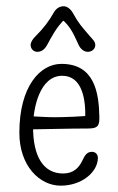

<svg xmlns="http://www.w3.org/2000/svg" viewBox="-20 -583 377 615"><path d="M73.2 -168.5C108.9 -168.9 206.1 -171.4 261.7 -171.4C292 -171.4 298.8 -178.7 298.3 -207.5C296.9 -286.6 282.7 -378.4 176.8 -378.4C107.9 -378.4 42 -305.7 42 -157.7C42 -52.7 106 11.7 174.3 11.7C241.7 11.7 292.5 -31.2 293.5 -76.2C293.9 -89.4 285.2 -96.7 274.4 -96.7C259.8 -96.7 252 -86.9 244.1 -69.3C232.9 -45.4 215.3 -27.3 182.1 -27.3C120.6 -27.3 85 -79.1 85.9 -179.7C86.4 -237.3 107.4 -340.3 179.2 -340.3C243.7 -340.3 255.4 -264.2 252.9 -200.2L276.4 -214.4C255.4 -209.5 178.2 -207.5 154.8 -207.5C125 -207.5 91.3 -210.4 73.2 -210.9ZM268.6 -466.3C241.7 -498 232.4 -506.8 213.4 -541.5C206.1 -554.2 194.8 -563 184.1 -563C169.9 -563 158.7 -555.2 150.9 -540.5C137.7 -517.1 120.1 -492.7 92.3 -465.3C85 -458 78.1 -447.8 78.1 -439C78.1 -425.3 88.9 -417 99.1 -417C111.8 -417 121.6 -422.9 130.4 -438C143.1 -460.9 160.2 -496.1 188.5 -522.5L175.3 -523.4C208.5 -498 219.7 -463.9 232.4 -438C238.8 -425.3 249.5 -417 261.2 -417C273.9 -417 285.2 -425.8 285.2 -438.5C285.2 -450.2 277.3 -456.1 268.6 -466.3Z"/></svg>

Font: Pompiere 
Style: Regular
Weight: 400
Designer: Karolina Lach
Foundry: Sorkin Type Co.
Version: Version 1.001